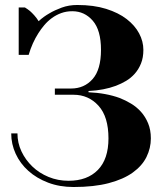

<svg xmlns="http://www.w3.org/2000/svg" viewBox="-20 -735 655 770"><path d="M335 -365Q405 -362 460 -342Q483 -333 505.5 -319.5Q528 -306 545.5 -286.5Q563 -267 574 -240.5Q585 -214 585 -180Q585 -141 567.5 -105.5Q550 -70 512.5 -43Q475 -16 416 -0.5Q357 15 275 15Q219 15 173 -2.5Q127 -20 94 -49.5Q61 -79 43 -118Q25 -157 25 -200H50Q50 -162 66 -128Q82 -94 109.5 -67.5Q137 -41 174.5 -25.5Q212 -10 255 -10Q330 -10 372.5 -53.5Q415 -97 415 -180Q415 -267 375 -311Q335 -355 275 -355H200V-380H265Q318 -380 351.5 -418Q385 -456 385 -535Q385 -614 352 -652Q319 -690 270 -690Q246 -690 225.5 -682.5Q205 -675 188 -662.5Q171 -650 157.5 -634Q144 -618 134 -602Q109 -563 95 -515H55V-705H80Q90 -699 100 -691Q108 -684 117.5 -673.5Q127 -663 135 -650Q154 -668 179 -682Q199 -694 227.5 -704.5Q256 -715 290 -715Q356 -715 405.5 -699.5Q455 -684 488 -658.5Q521 -633 538 -601Q555 -569 555 -535Q555 -504 545.5 -480.5Q536 -457 520.5 -439.5Q505 -422 485.5 -410.5Q466 -399 445 -391Q397 -373 335 -370Z"/></svg>

Font: Yeseva One
Style: Regular
Weight: 400
Designer: Jovanny Lemonad
Foundry: Jovanny Lemonad
Version: Version 2.001; ttfautohint (v0.91) -l 8 -r 50 -G 200 -x 0 -w